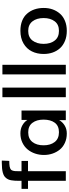

<svg xmlns="http://www.w3.org/2000/svg" viewBox="678 -1442 775 2172"><g transform="rotate(-90 1066.0 -356.5)"><path d="M106 0V-427.7H14.6V-501H106V-527.3Q106 -555.7 107.2 -575.4Q108.4 -595.2 111.8 -615.7Q115.2 -636.2 121.6 -649.9Q127.9 -663.6 138.2 -676.8Q157.7 -701.7 199.5 -712.9Q241.2 -724.1 310.1 -724.1H335L331.5 -639.6Q291 -639.6 268.1 -635.5Q245.1 -631.3 232.4 -620.6Q225.1 -613.3 221.2 -600.6Q216.8 -586.9 215.8 -572Q214.8 -557.1 214.8 -531.7V-501H330.6V-427.7H214.8V0Z M656.2 -77.6Q728 -77.6 763.2 -125Q798.3 -172.4 798.3 -252.4Q798.3 -330.1 761.7 -377.9Q726.1 -425.3 654.8 -425.3Q582.5 -425.3 544.9 -377.4Q507.8 -330.1 507.8 -251.5Q507.8 -173.8 544.9 -126Q582 -77.6 656.2 -77.6ZM641.1 11.2Q582.5 11.2 535.2 -10.5Q487.8 -32.2 458.5 -68.8Q429.2 -105.5 413.8 -151.1Q398.4 -196.8 398.4 -247.1Q398.4 -300.3 414.6 -347.9Q430.7 -395.5 461.4 -432.6Q492.2 -469.7 538.8 -491.7Q585.4 -513.7 643.1 -513.7Q693.4 -513.7 732.2 -492.4Q771 -471.2 794.4 -435.5V-501H901.4V0H792.5V-75.2Q770 -35.6 730.7 -12.2Q691.4 11.2 641.1 11.2Z M1051.8 0V-717.3H1160.6V0Z M1309.6 0V-717.3H1418.5V0Z M1802.7 11.2Q1739.3 11.2 1689 -9.3Q1638.7 -29.8 1606.4 -65.4Q1574.2 -101.1 1557.6 -147.9Q1541 -194.8 1541 -250.5Q1541 -325.7 1570.3 -384.3Q1599.6 -443.4 1659.7 -478.5Q1720.2 -513.7 1803.2 -513.7Q1867.2 -513.7 1916.7 -493.9Q1966.3 -474.1 1997.6 -437.5Q2028.8 -401.9 2045.2 -354.5Q2061.5 -307.1 2061.5 -249.5Q2061.5 -194.8 2044.9 -148.4Q2028.3 -102.1 1996.1 -65.4Q1964.8 -29.8 1915 -9.3Q1865.2 11.2 1802.7 11.2ZM1802.2 -77.6Q1874.5 -77.6 1910.6 -126Q1947.3 -174.3 1947.3 -251Q1947.3 -329.1 1910.2 -377Q1872.6 -425.3 1801.8 -425.3Q1730 -425.3 1692.9 -377Q1655.3 -328.1 1655.3 -251Q1655.3 -173.8 1692.4 -126Q1729.5 -77.6 1802.2 -77.6Z"/></g></svg>

Font: Ride Light
Style: Bold
Weight: 600
Version: Version 3.000